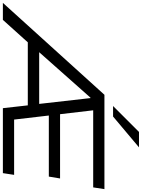

<svg xmlns="http://www.w3.org/2000/svg" viewBox="102 -1139 985 1333"><g transform="rotate(90 594.5 -472.5)"><path d="M-52 0 586 -705H1241L1229 -627H662L690 -660L724 -370L689 -397H1167L1154 -319H693L727 -345L762 -45L726 -78H1142L1130 0H679L656 -204L682 -173H194L247 -201L66 0ZM606 -608 270 -229 248 -252H669L652 -229L609 -608ZM664 -765 844 -945H951L737 -765Z"/></g></svg>

Font: Nunito Sans 10pt Expanded
Style: Italic
Weight: 400
Width: 7
Italic angle: -9°
Designer: Vernon Adams
Foundry: Vernon Adams
Version: Version 3.101;gftools[0.9.27]